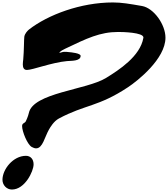

<svg xmlns="http://www.w3.org/2000/svg" viewBox="-20 -1537 1362 1557"><path d="M198.2 -969.7C244.6 -969.7 397.9 -1029.8 522.5 -1041.5C559.1 -1044.9 633.8 -1040 633.8 -1084C633.8 -1105.5 558.6 -1112.8 535.6 -1114.7C522.9 -1116.2 520.5 -1116.7 499 -1116.7C489.7 -1116.7 465.3 -1107.9 461.4 -1107.9C463.9 -1120.6 495.6 -1135.7 507.8 -1141.6C685.5 -1226.6 791 -1277.8 939 -1277.8C973.6 -1277.8 1143.1 -1274.4 1143.1 -1232.9C1143.1 -1231.9 1142.6 -1231 1142.6 -1229.5C1116.7 -1080.6 945.3 -969.7 839.8 -904.8C682.1 -807.6 248 -785.2 213.9 -620.6C208 -593.3 191.4 -557.1 189 -552.7C179.2 -536.1 159.2 -539.6 159.2 -514.2C159.2 -472.2 200.7 -366.2 237.3 -345.2C251 -337.4 262.7 -334 272.9 -334C326.2 -334 342.3 -425.8 376.5 -485.4C387.7 -504.9 415.5 -553.2 457 -575.7C668.9 -689.5 777.3 -669.9 1018.6 -830.1C1095.2 -880.9 1321.8 -1059.1 1321.8 -1231.4C1321.8 -1338.9 1226.6 -1471.7 1131.8 -1488.3C1028.8 -1506.3 965.3 -1517.1 895.5 -1517.1C634.8 -1517.1 369.1 -1417.5 214.8 -1297.4C203.6 -1288.1 181.6 -1265.6 177.2 -1239.7C174.3 -1223.1 174.8 -1123 168.5 -1055.7C167 -1042.5 165 -1028.3 165 -1015.6C165 -992.2 171.4 -969.7 198.2 -969.7ZM0 -79.1C0 -36.1 33.7 0 76.7 0C181.6 0 252.4 -147.9 252.4 -204.1C252.4 -247.1 227.1 -273.4 190.4 -273.4C86.4 -273.4 0 -164.1 0 -79.1Z"/></svg>

Font: Bodega Script
Style: Medium
Weight: 500
Italic angle: 39.7°
Version: Version 001.000